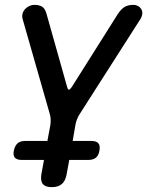

<svg xmlns="http://www.w3.org/2000/svg" viewBox="-20 -580 640 790"><path d="M193 190Q167 190 156.5 177.5Q146 165 150 138L161 78H69Q49 78 41 68.5Q33 59 37 40Q41 20 52 10Q63 0 83 0H175L187 -64Q189 -77 188.5 -89.5Q188 -102 184 -114L73 -502Q70 -514 73 -524.5Q76 -535 83.5 -543Q91 -551 101 -555.5Q111 -560 121 -560Q142 -560 154 -552Q166 -544 172 -521L256 -223Q259 -211 263.5 -211Q268 -211 276 -223L464 -521Q479 -544 493.5 -552Q508 -560 529 -560Q539 -560 547.5 -555.5Q556 -551 561 -543Q566 -535 565.5 -524.5Q565 -514 558 -502L310 -114Q302 -102 297 -89.5Q292 -77 290 -64L279 0H357Q377 0 385 10Q393 20 389 40Q386 59 375 68.5Q364 78 344 78H265L254 138Q249 165 234 177.5Q219 190 193 190Z"/></svg>

Font: Maple Mono Medium
Style: Italic
Weight: 500
Italic angle: -10°
Monospace: yes
Designer: subframe7536
Version: Version 7.000